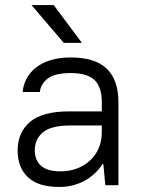

<svg xmlns="http://www.w3.org/2000/svg" viewBox="-20 -735 570 762"><path d="M215 7Q132 7 91 -31.5Q50 -70 50 -138Q50 -209 99 -251Q148 -293 255 -293H384V-330Q384 -390 355 -417.5Q326 -445 260 -445Q199 -445 170.5 -424Q142 -403 138 -370H70Q72 -397 85 -422Q98 -447 121.5 -466Q145 -485 180 -496Q215 -507 260 -507Q357 -507 403.5 -462.5Q450 -418 450 -330V0H398L390 -85H388Q358 -40 313.5 -16.5Q269 7 215 7ZM220 -55Q256 -55 286 -66.5Q316 -78 338 -98.5Q360 -119 372 -147.5Q384 -176 384 -210V-237H260Q183 -237 150.5 -210Q118 -183 118 -138Q118 -100 142.5 -77.5Q167 -55 220 -55ZM105 -715H193L305 -565H233Z"/></svg>

Font: PT Root UI
Style: Regular
Weight: 400
Designer: Vitaly Kuzmin
Foundry: ParaType Ltd.
Version: Version 2.001G